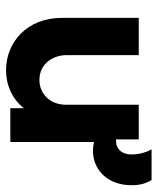

<svg xmlns="http://www.w3.org/2000/svg" viewBox="36 -534 512 623"><g transform="rotate(90 291.5 -222.0)"><path d="M206.9 13.9C256.2 13.9 300.7 -6.2 330.6 -43.8V0H440.3V-271.5C449.3 -269.4 459 -268.1 468.8 -268.1C527.8 -268.1 580.6 -312.5 580.6 -394.4C580.6 -414.6 577.1 -436.1 563.9 -458.3H463.9C477.1 -435.4 480.6 -411.1 480.6 -394.4C480.6 -358.3 459.7 -343.1 438.2 -343.1H431.9V-416.7H319.4V-181.9C319.4 -125 280.6 -94.4 238.9 -94.4C187.5 -94.4 158.3 -136.8 158.3 -183.3V-416.7H37.5V-167.4C37.5 -52.1 118.8 13.9 206.9 13.9Z"/></g></svg>

Font: Afacad
Style: Bold
Weight: 700
Designer: Kristian Moeller
Foundry: Dicotype
Version: Version 1.000